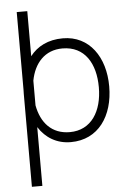

<svg xmlns="http://www.w3.org/2000/svg" viewBox="-62 -765 709 1051"><g transform="rotate(-5 292.0 -240.0)"><path d="M304 15C456 15 539.5 -109 539.5 -271C539.5 -431 455.5 -555 309 -555C228 -555 168 -523.5 128.5 -472.5V-720H70.5V-293C70 -286 70 -278.5 70 -271V240H127.5V-83C166 -22.5 226.5 15 304 15ZM128.5 -202V-338C146.5 -433.5 205.5 -500 302 -500C425 -500 482.5 -401 482.5 -271C482.5 -140 422 -40 303 -40C204 -40 146.5 -105.5 128.5 -202Z"/></g></svg>

Font: Eudonet Light
Style: Regular
Weight: 300
Designer: Mikhail Sharanda
Foundry: Mikhail Sharanda
Version: Version 4.503;Glyphs 3.1.2 (3151)